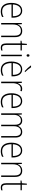

<svg xmlns="http://www.w3.org/2000/svg" viewBox="2031 -2836 815 4917"><g transform="rotate(90 2438.5 -377.5)"><path d="M255 -539C121 -539 54 -421 54 -262C54 -99 122 10 270 10C327 10 370 -1 414 -23V-61C362 -34 325 -25 271 -25C154 -25 92 -110 93 -265H433V-297C433 -431 380 -539 255 -539ZM255 -505C352 -505 396 -418 395 -299H94C103 -435 163 -505 255 -505Z M772 -539C680 -539 629 -485 607 -426H604L599 -529H569V0H607V-300C607 -438 671 -505 769 -505C848 -505 893 -458 893 -351V0H931V-356C931 -482 874 -539 772 -539Z M1208 -24C1149 -24 1131 -62 1131 -135V-496H1273V-529H1131V-658H1103L1092 -531L1024 -521V-496H1092V-133C1092 -39 1122 10 1203 10C1233 10 1255 4 1274 -3V-36C1256 -29 1234 -24 1208 -24Z M1400 -725C1378 -725 1370 -709 1370 -688C1370 -667 1379 -651 1400 -651C1422 -651 1431 -666 1431 -688C1431 -709 1424 -725 1400 -725ZM1419 -529H1381V0H1419Z M1703 -765H1658V-758C1690 -712 1752 -646 1798 -606H1825V-615C1785 -656 1732 -718 1703 -765ZM1757 -539C1623 -539 1556 -421 1556 -262C1556 -99 1624 10 1772 10C1829 10 1872 -1 1916 -23V-61C1864 -34 1827 -25 1773 -25C1656 -25 1594 -110 1595 -265H1935V-297C1935 -431 1882 -539 1757 -539ZM1757 -505C1854 -505 1898 -418 1897 -299H1596C1605 -435 1665 -505 1757 -505Z M2252 -538C2176 -538 2130 -483 2110 -424H2108L2103 -529H2071V0H2110V-288C2109 -406 2158 -501 2251 -501C2273 -501 2292 -498 2310 -492L2317 -528C2298 -535 2275 -538 2252 -538Z M2569 -539C2435 -539 2368 -421 2368 -262C2368 -99 2436 10 2584 10C2641 10 2684 -1 2728 -23V-61C2676 -34 2639 -25 2585 -25C2468 -25 2406 -110 2407 -265H2747V-297C2747 -431 2694 -539 2569 -539ZM2569 -505C2666 -505 2710 -418 2709 -299H2408C2417 -435 2477 -505 2569 -505Z M3360 -539C3279 -539 3229 -498 3204 -435H3201C3186 -499 3141 -539 3069 -539C2983 -539 2942 -487 2921 -437H2918L2913 -529H2883V0H2921V-319C2921 -436 2976 -505 3065 -505C3129 -505 3174 -464 3174 -356V0H3212V-324C3212 -445 3268 -505 3356 -505C3419 -505 3465 -462 3465 -360V0H3503V-363C3503 -484 3447 -539 3360 -539Z M3835 -539C3701 -539 3634 -421 3634 -262C3634 -99 3702 10 3850 10C3907 10 3950 -1 3994 -23V-61C3942 -34 3905 -25 3851 -25C3734 -25 3672 -110 3673 -265H4013V-297C4013 -431 3960 -539 3835 -539ZM3835 -505C3932 -505 3976 -418 3975 -299H3674C3683 -435 3743 -505 3835 -505Z M4352 -539C4260 -539 4209 -485 4187 -426H4184L4179 -529H4149V0H4187V-300C4187 -438 4251 -505 4349 -505C4428 -505 4473 -458 4473 -351V0H4511V-356C4511 -482 4454 -539 4352 -539Z M4788 -24C4729 -24 4711 -62 4711 -135V-496H4853V-529H4711V-658H4683L4672 -531L4604 -521V-496H4672V-133C4672 -39 4702 10 4783 10C4813 10 4835 4 4854 -3V-36C4836 -29 4814 -24 4788 -24Z"/></g></svg>

Font: Noto Sans Lao SemiCondensed ExtraLight
Style: Regular
Weight: 200
Width: 4
Designer: Monotype Design Team
Foundry: Monotype Imaging Inc.
Version: Version 2.003